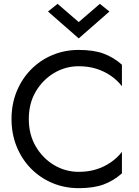

<svg xmlns="http://www.w3.org/2000/svg" viewBox="-20 -970 725 1000"><path d="M500 -950 550 -910 390 -770 230 -910 280 -950 390 -855ZM130 -350Q130 -269 166.5 -207Q203 -145 262 -110Q321 -75 390 -75Q440 -75 481.5 -88Q523 -101 557 -124.5Q591 -148 615 -179V-67Q571 -28 519 -9Q467 10 390 10Q317 10 253.5 -16.5Q190 -43 142 -91.5Q94 -140 67 -206Q40 -272 40 -350Q40 -428 67 -494Q94 -560 142 -608.5Q190 -657 253.5 -683.5Q317 -710 390 -710Q467 -710 519 -691Q571 -672 615 -633V-521Q591 -552 557 -575.5Q523 -599 481.5 -612Q440 -625 390 -625Q321 -625 262 -590Q203 -555 166.5 -493.5Q130 -432 130 -350Z"/></svg>

Font: Jost
Style: Regular
Weight: 400
Version: Version 3.710